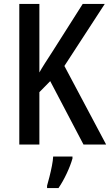

<svg xmlns="http://www.w3.org/2000/svg" viewBox="-20 -734 559 975"><path d="M519 0H404L235 -322L180 -266V0H78V-714H180V-366Q191 -386 208 -412.5Q225 -439 247 -473L400 -714H512L307 -399ZM348 71Q338 106 318.5 147.5Q299 189 277 221H219V209Q224 192 231 164.5Q238 137 243.5 109Q249 81 250 61H348Z"/></svg>

Font: Noto Sans Arabic UI Cn Md
Style: Regular
Weight: 500
Width: 3
Designer: Monotype Design Team, Nadine Chahine and Nizar Qandah
Foundry: Monotype Imaging Inc.
Version: Version 2.010; ttfautohint (v1.8.4.7-5d5b)